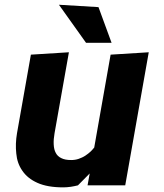

<svg xmlns="http://www.w3.org/2000/svg" viewBox="-20 -780 690 808"><path d="M445.5 -550 376.5 -159Q367.5 -148 360.5 -141.5Q352.5 -134 338.5 -124.5Q327 -117 311 -111.5Q296.5 -106.5 279.5 -106.5Q253.5 -106.5 238 -114.5Q222 -122 214.5 -137Q207 -150.5 206 -172.5Q205 -194 209.5 -219L270 -560L110 -550L51.5 -219Q44 -175 48.5 -134Q52 -93 74 -61.5Q96 -29 137.5 -10.5Q179.5 8.5 246 8.5Q261 8.5 278.5 6Q294 3.5 308 0L357.5 -50L348.5 0H507L606 -560ZM449.5 -600 394.5 -750 228 -760 342 -600Z"/></svg>

Font: B612
Style: Regular
Weight: 700
Italic angle: -10°
Designer: Nicolas Chauveau, Thomas Paillot, Jonathan Favre-Lamarine, Jean-Luc Vinot
Foundry: AIRBUS
Version: Version 1.008